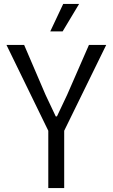

<svg xmlns="http://www.w3.org/2000/svg" viewBox="-20 -958 574 978"><path d="M226 0V-292L13 -729H103L212 -475L264 -365H270L322 -475L433 -729H521L307 -292V0ZM236 -798 302 -938H383L299 -798Z"/></svg>

Font: Mona Sans SemiCondensed
Style: Regular
Weight: 400
Width: 4
Designer: Deni Anggara
Foundry: GitHub
Version: Version 2.000